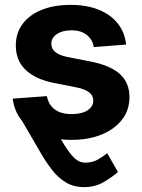

<svg xmlns="http://www.w3.org/2000/svg" viewBox="-20 -558 578 782"><path d="M145.5 -141.1Q187.5 -61 215.3 -12.2Q243.2 36.6 262.2 61.8Q281.2 86.9 296.1 95.7Q311 104.5 327.1 104.5Q356.4 104.5 378.7 91.8Q400.9 79.1 416.5 65.9L460.4 142.6Q437 163.1 402.3 183.6Q367.7 204.1 322.8 204.1Q280.3 204.1 248.5 185.1Q216.8 166 193.1 135.5Q169.4 105 148.9 70.3L54.7 -91.8ZM271.5 11.7Q205.1 11.7 153.3 -8.1Q101.6 -27.8 70.1 -65.4Q38.6 -103 31.7 -156.2L170.9 -166.5Q177.7 -131.3 203.1 -112.3Q228.5 -93.3 272 -93.3Q313 -93.3 336.4 -108.6Q359.9 -124 359.9 -148.4Q359.9 -169.4 342.5 -182.4Q325.2 -195.3 291.5 -202.1L199.2 -220.2Q122.6 -235.8 83.5 -274.2Q44.4 -312.5 44.4 -372.6Q44.4 -423.3 72 -460.4Q99.6 -497.6 149.7 -517.8Q199.7 -538.1 267.6 -538.1Q333.5 -538.1 382.3 -518.3Q431.2 -498.5 459.7 -462.4Q488.3 -426.3 493.7 -376.5L361.8 -366.2Q357.9 -396 334 -415.3Q310.1 -434.6 271 -434.6Q234.4 -434.6 211.7 -419.2Q189 -403.8 189 -379.9Q189 -359.4 205.3 -345.9Q221.7 -332.5 255.4 -325.7L353 -306.6Q431.6 -290.5 469.5 -255.4Q507.3 -220.2 507.3 -162.6Q507.3 -109.9 477.1 -70.8Q446.8 -31.7 393.8 -10Q340.8 11.7 271.5 11.7Z"/></svg>

Font: Inter 24pt
Style: Bold
Weight: 700
Designer: Rasmus Andersson
Foundry: rsms
Version: Version 4.001;git-66647c0bb